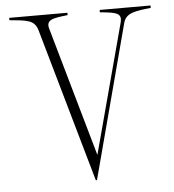

<svg xmlns="http://www.w3.org/2000/svg" viewBox="-52 -749 737 812"><g transform="rotate(-5 317.0 -343.0)"><path d="M136 -638 322 15H327L500 -638C511 -680 555 -684 617 -691V-701H401V-691C473 -684 496 -680 484 -637L338 -91L182 -639C169 -680 202 -684 264 -691V-701H17V-691C90 -684 123 -683 136 -638Z"/></g></svg>

Font: Sprat Condensed Thin
Style: Regular
Weight: 100
Width: 3
Designer: Ethan Nakache
Foundry: Collletttivo
Version: Version 2.000;Glyphs 3.2 (3217)